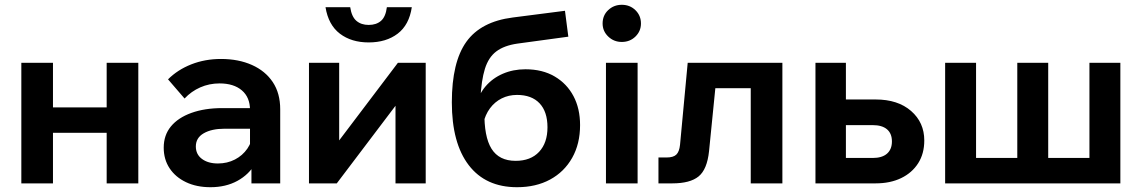

<svg xmlns="http://www.w3.org/2000/svg" viewBox="-20 -765 4763 801"><path d="M425 0V-503H557V0ZM69 0V-503H201V0ZM131 -211V-317H502V-211Z M1149 0H1029V-101L1023 -117V-306Q1023 -359 989 -388Q955 -417 896 -417Q853 -417 815.5 -400.5Q778 -384 750 -354L681 -434Q721 -474 778 -496.5Q835 -519 902 -519Q975 -519 1031 -494Q1087 -469 1118 -422.5Q1149 -376 1149 -309ZM858 16Q800 16 756 -5Q712 -26 687.5 -63Q663 -100 663 -149Q663 -201 693 -237.5Q723 -274 778.5 -294Q834 -314 907 -314H1036V-228H917Q863 -228 830 -209Q797 -190 797 -154Q797 -121 822.5 -102Q848 -83 889 -83Q928 -83 960 -99.5Q992 -116 1012 -145Q1032 -174 1035 -211L1073 -193Q1073 -131 1046 -84Q1019 -37 970.5 -10.5Q922 16 858 16Z M1269 0V-503H1395V-168L1388 -170L1640 -503H1756V0H1630V-335L1637 -333L1385 0ZM1518 -588Q1446 -588 1398 -624.5Q1350 -661 1338 -735H1441Q1447 -695 1467 -678Q1487 -661 1518 -661Q1550 -661 1569.5 -678Q1589 -695 1594 -735H1698Q1687 -661 1639 -624.5Q1591 -588 1518 -588Z M2137 16Q2006 16 1935.5 -76Q1865 -168 1865 -338Q1865 -506 1925.5 -590.5Q1986 -675 2119 -692L2337 -720L2351 -612L2138 -583Q2083 -575 2050.5 -550.5Q2018 -526 2003 -478Q1988 -430 1984 -351L1965 -320Q1976 -370 2005.5 -404.5Q2035 -439 2078 -457.5Q2121 -476 2172 -476Q2243 -476 2294 -446Q2345 -416 2372.5 -364Q2400 -312 2400 -243Q2400 -165 2367 -106.5Q2334 -48 2275 -16Q2216 16 2137 16ZM2131 -94Q2194 -94 2229 -131.5Q2264 -169 2264 -234Q2264 -299 2231 -334Q2198 -369 2137 -369Q2102 -369 2073 -354.5Q2044 -340 2024 -313Q2004 -286 1996 -249L2001 -301Q1999 -195 2030.5 -144.5Q2062 -94 2131 -94Z M2640 0H2508V-503H2640ZM2574 -590Q2541 -590 2517.5 -612.5Q2494 -635 2494 -667Q2494 -701 2517.5 -723Q2541 -745 2574 -745Q2608 -745 2631 -722.5Q2654 -700 2654 -667Q2654 -635 2631 -612.5Q2608 -590 2574 -590Z M2727 0V-108H2761Q2789 -108 2801.5 -120Q2814 -132 2817 -161L2849 -503H3244V0H3112V-484L3207 -397H2872L2973 -484L2938 -134Q2930 -58 2894.5 -29Q2859 0 2785 0Z M3382 0V-503H3509V-17L3417 -106H3621Q3660 -106 3680.5 -124Q3701 -142 3701 -175Q3701 -208 3680.5 -225.5Q3660 -243 3621 -243H3454V-350H3633Q3726 -350 3781 -302Q3836 -254 3836 -179Q3836 -124 3810.5 -84Q3785 -44 3739.5 -22Q3694 0 3633 0Z M3923 0V-503H4052V-22L4001 -106H4278L4224 -22V-503H4353V-22L4320 -106H4600L4525 -22V-503H4654V0Z"/></svg>

Font: Wix Madefor Display
Style: Bold
Weight: 700
Designer: Dalton Maag Ltd
Foundry: Dalton Maag Ltd
Version: Version 3.100